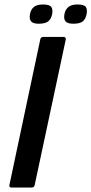

<svg xmlns="http://www.w3.org/2000/svg" viewBox="-20 -838 408 858"><path d="M135 -11Q133 0 121 0H31Q20 0 22 -11L160 -662Q162 -673 174 -673H264Q269 -673 272 -670Q275 -667 274 -662ZM213 -775Q209 -754 196 -743Q183 -732 153 -732Q127 -732 118.5 -743Q110 -754 114 -775Q118 -796 131.5 -807Q145 -818 172 -818Q201 -818 209 -807Q217 -796 213 -775ZM367 -775Q363 -754 350.5 -743Q338 -732 308 -732Q281 -732 272.5 -743Q264 -754 268 -775Q272 -796 286 -807Q300 -818 326 -818Q356 -818 363.5 -807Q371 -796 367 -775Z"/></svg>

Font: Glory Thin SemiBold
Style: Italic
Weight: 600
Italic angle: -12°
Version: Version 1.011